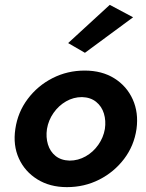

<svg xmlns="http://www.w3.org/2000/svg" viewBox="-20 -760 599 789"><path d="M527 -689 329 -543 260 -583 431 -740ZM43 -230Q53 -299 94 -353.5Q135 -408 196 -439Q257 -470 328 -470Q399 -470 450 -438Q501 -406 525.5 -351.5Q550 -297 541 -230Q531 -161 490 -107Q449 -53 388 -22Q327 9 255 9Q185 9 133.5 -23Q82 -55 57.5 -109Q33 -163 43 -230ZM173 -230Q168 -196 177 -166.5Q186 -137 208.5 -119Q231 -101 266 -100Q301 -100 332 -117.5Q363 -135 384 -165Q405 -195 411 -230Q416 -264 407 -293.5Q398 -323 375 -341.5Q352 -360 317 -361Q282 -361 251.5 -343.5Q221 -326 200 -296Q179 -266 173 -230Z"/></svg>

Font: Von Semi
Style: Italic
Weight: 600
Version: Version 4.000; ttfautohint (v1.8.4.7-5d5b)